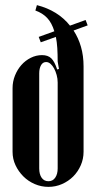

<svg xmlns="http://www.w3.org/2000/svg" viewBox="-20 -719 381 749"><path d="M124 -699Q206 -678 253 -619L314 -641L322 -620L267 -600Q286 -571 296 -536Q306 -501 306 -460V-127Q306 -99 295 -74Q284 -49 265.5 -30.5Q247 -12 222 -1Q197 10 169 10Q141 10 115.5 -1Q90 -12 71 -31Q52 -50 40.5 -74.5Q29 -99 29 -127V-375Q29 -401 38.5 -424.5Q48 -448 63.5 -465.5Q79 -483 100 -493.5Q121 -504 144 -504Q167 -504 180 -491.5Q193 -479 203 -448L210 -450L205 -479Q205 -508 203.5 -531.5Q202 -555 198 -575L139 -554L131 -575L192 -597Q182 -630 164 -649Q146 -668 118 -678ZM160 -477Q147 -477 140 -464.5Q133 -452 133 -433V-62Q133 -39 142.5 -25.5Q152 -12 169 -12Q186 -12 195.5 -26Q205 -40 205 -62V-397Q205 -412 201 -426.5Q197 -441 191 -452Q185 -463 177 -470Q169 -477 160 -477Z"/></svg>

Font: Moniqa Extra Bold Narrow Heading
Style: Regular
Weight: 800
Width: 4
Designer: Rajesh Rajput
Foundry: Rajesh Rajput
Version: Version 1.000;December 15, 2022;FontCreator 14.0.0.2794 32-b